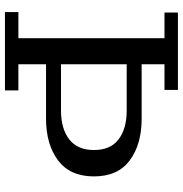

<svg xmlns="http://www.w3.org/2000/svg" viewBox="-2 -720 722 757"><g transform="rotate(90 358.5 -341.0)"><path d="M27 0V-53H130V-629H29V-682H334V-629H233V-539H447Q549 -539 612 -492Q675 -445 675 -351Q675 -257 612 -209.5Q549 -162 447 -162H233V-53H336V0ZM416 -480H233V-221H416Q487 -221 529 -253.5Q571 -286 571 -351Q571 -416 529 -448Q487 -480 416 -480Z"/></g></svg>

Font: Montagu Slab 16pt
Style: Regular
Weight: 400
Designer: Florian Karsten
Foundry: Florian Karsten
Version: Version 1.000; ttfautohint (v1.8.3)